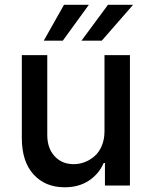

<svg xmlns="http://www.w3.org/2000/svg" viewBox="-20 -776 634 803"><path d="M320.8 -606 431.6 -755.9H536.6L405.8 -606ZM163.1 -606 247.6 -755.9H351.6L242.7 -606ZM417 -226.1V-545.4H523.4V0H418.9V-94.2H413.6Q393.6 -48.3 351.6 -20.5Q309.6 7.3 250.5 7.3Q169.4 7.3 120.4 -46.4Q71.3 -100.1 71.3 -198.7V-545.4H177.7V-211.4Q177.7 -156.2 208.3 -122.8Q238.8 -89.4 288.6 -89.4Q311.5 -89.4 334 -97.9Q356.4 -106.4 375.2 -122.6Q394 -138.7 405.5 -165.8Q417 -192.9 417 -226.1Z"/></svg>

Font: Interop Med
Style: Regular
Weight: 500
Designer: Rasmus Andersson, Google, Jang Haemin
Foundry: jhaemin
Version: Version 1.007